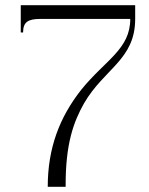

<svg xmlns="http://www.w3.org/2000/svg" viewBox="-20 -720 575 740"><path d="M60 -700V-595H69C69 -635 88 -647 135 -647H482C482 -530 386 -489 293 -374C209 -267 164 -149 164 0H233C232 -167 264 -251 304 -322C382 -456 501 -490 501 -647V-700Z"/></svg>

Font: Sprat Light
Style: Regular
Weight: 300
Designer: Ethan Nakache
Foundry: Collletttivo
Version: Version 2.000;Glyphs 3.2 (3217)